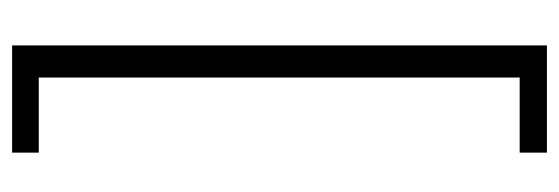

<svg xmlns="http://www.w3.org/2000/svg" viewBox="-323 -504 923 317"><g transform="rotate(90 138.5 -345.5)"><path d="M55 -787H232V-742H108V52H232V96H55Z"/></g></svg>

Font: Prompt ExtraLight
Style: Regular
Weight: 275
Designer: Katatrad Team
Foundry: CadsonDemak
Version: Version 1.000